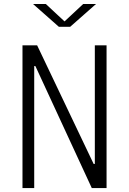

<svg xmlns="http://www.w3.org/2000/svg" viewBox="-20 -962 660 982"><path d="M161 -624H155V0H95V-730H170L459 -123.5H465V-730H525V0H449.5ZM281 -825H339L471 -941.5H405.5L310 -852.5L214.5 -941.5H149Z"/></svg>

Font: Monaspace Neon Var
Style: Regular
Weight: 400
Designer: Riley Cran and the Lettermatic Team
Version: Version 1.000 (Monaspace Neon Var)